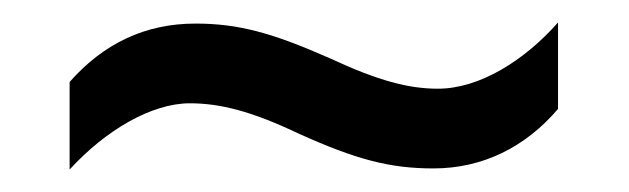

<svg xmlns="http://www.w3.org/2000/svg" viewBox="-20 -438 560 171"><path d="M246 -319C297 -296 327 -288 366 -288C410 -288 448 -307 477 -341V-418C447 -384 407 -359 370 -359C344 -359 317 -366 274 -386C222 -409 192 -417 154 -417C109 -417 72 -399 42 -365V-287C74 -322 115 -346 149 -346C176 -346 204 -339 246 -319Z"/></svg>

Font: Noto Sans Arabic SemCond
Style: Regular
Weight: 400
Width: 4
Designer: Monotype Design Team, Nadine Chahine, Nizar Qandah and Khaled Hosny
Foundry: Monotype Imaging Inc.
Version: Version 2.012